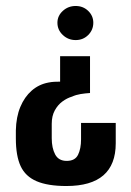

<svg xmlns="http://www.w3.org/2000/svg" viewBox="-20 -517 439 642"><path d="M281 -329V-206Q265 -205 249.5 -202.5Q234 -200 221 -194Q204 -189 188.5 -177.5Q173 -166 163 -147.5Q153 -129 153 -103V-55Q153 -22 164.5 -0.5Q176 21 203 21Q231 21 241 0.5Q251 -20 251 -51V-106H367V-38Q367 105 202 105Q140 105 102.5 89Q65 73 49 38.5Q33 4 33 -54V-81Q34 -126 48 -159.5Q62 -193 86 -214Q110 -235 142 -241Q152 -243 161.5 -243.5Q171 -244 181 -244V-329ZM233 -497Q258 -497 275 -480.5Q292 -464 292 -441Q292 -417 275 -400Q258 -383 233 -383Q208 -383 190 -400Q172 -417 172 -441Q172 -464 190 -480.5Q208 -497 233 -497Z"/></svg>

Font: Alumni Sans Thin
Style: Bold
Weight: 700
Version: Version 1.018